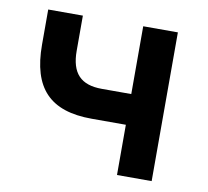

<svg xmlns="http://www.w3.org/2000/svg" viewBox="-64 -588 713 658"><g transform="rotate(10 293.0 -259.0)"><path d="M264.6 -174.8H383.3V0H503.9V-517.6H383.3V-281.7H280.8C207.5 -281.7 173.3 -317.4 173.3 -395.5V-517.6H52.7V-395.5C52.7 -244.1 119.1 -174.8 264.6 -174.8Z"/></g></svg>

Font: Cascadia Mono SemiBold
Style: Regular
Weight: 600
Monospace: yes
Designer: Aaron Bell
Foundry: Saja Typeworks
Version: Version 2404.023